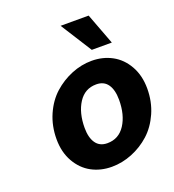

<svg xmlns="http://www.w3.org/2000/svg" viewBox="-136 -847 873 964"><g transform="rotate(-20 300.0 -364.5)"><path d="M402.8 -574.2 296.9 -741.2H446.8L509.8 -574.2ZM297.9 12.2Q238.3 12.2 190.2 -13.7Q142.1 -39.6 112.5 -91.6Q83 -143.6 83 -212.9Q83 -283.2 109.1 -342.8Q135.3 -402.3 178.2 -440.9Q221.2 -479.5 274.4 -501.2Q327.6 -522.9 382.8 -522.9Q441.9 -522.9 490.5 -496.8Q539.1 -470.7 568.6 -418.5Q598.1 -366.2 598.1 -296.9Q598.1 -226.6 571.8 -167.2Q545.4 -107.9 502.7 -69.3Q460 -30.8 406.5 -9.3Q353 12.2 297.9 12.2ZM316.9 -106.9Q377.9 -106.9 411.9 -159.2Q445.8 -211.4 445.8 -292Q445.8 -344.7 425.3 -374.3Q404.8 -403.8 363.8 -403.8Q302.7 -403.8 268.8 -351.1Q234.9 -298.3 234.9 -217.8Q234.9 -166 255.4 -136.5Q275.9 -106.9 316.9 -106.9Z"/></g></svg>

Font: Office Code Pro D Bold Italic
Style: Regular
Weight: 700
Italic angle: -9°
Designer: Nathan Rutzky & Paul D. Hunt
Foundry: Adobe Systems Incorporated
Version: Version 1.004;PS 001.004;hotconv 1.0.70;makeotf.lib2.5.58329